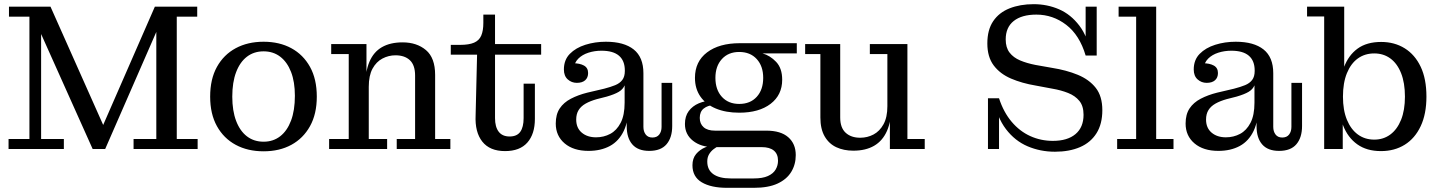

<svg xmlns="http://www.w3.org/2000/svg" viewBox="-20 -714 6900 920"><path d="M424 0 177 -551V-682H222L483 -96H466L722 -682H729V-561L484 0ZM21 0V-48H121V-634H23V-682H177V-48H286V0ZM620 0V-48H729V-682H925V-634H827V-48H927V0Z M1243 11Q1167 11 1109.5 -20Q1052 -51 1019.5 -109.5Q987 -168 987 -251Q987 -335 1019.5 -393.5Q1052 -452 1109.5 -483Q1167 -514 1243 -514Q1319 -514 1376 -483Q1433 -452 1465.5 -393.5Q1498 -335 1498 -251Q1498 -168 1465.5 -109.5Q1433 -51 1376 -20Q1319 11 1243 11ZM1243 -35Q1289 -35 1322.5 -61Q1356 -87 1374.5 -136Q1393 -185 1393 -255Q1393 -322 1374.5 -369.5Q1356 -417 1322.5 -442.5Q1289 -468 1243 -468Q1197 -468 1163.5 -442.5Q1130 -417 1111.5 -368.5Q1093 -320 1093 -251Q1093 -183 1111.5 -134.5Q1130 -86 1163.5 -60.5Q1197 -35 1243 -35Z M1881 0V-48H1969V-352Q1969 -402 1944 -425.5Q1919 -449 1875 -449Q1842 -449 1812.5 -433.5Q1783 -418 1765 -385Q1747 -352 1747 -298H1730Q1730 -370 1750 -417.5Q1770 -465 1810 -488Q1850 -511 1909 -511Q1977 -511 2021 -474Q2065 -437 2065 -355V-48H2138V0ZM1557 0V-48H1651V-455H1567V-503H1736V-347L1747 -349V-48H1835V0Z M2400 10Q2327 10 2291 -35.5Q2255 -81 2259 -162L2266 -452H2140V-499H2185Q2227 -499 2251.5 -509.5Q2276 -520 2286 -543.5Q2296 -567 2296 -604V-644H2352V-148Q2352 -106 2369.5 -83Q2387 -60 2422 -60Q2457 -60 2473 -82.5Q2489 -105 2489 -148V-313H2543V-144Q2543 -72 2507 -31Q2471 10 2400 10ZM2352 -452V-503H2573V-452Z M2744 -317Q2719 -317 2700.5 -333.5Q2682 -350 2682 -381Q2682 -427 2710.5 -456Q2739 -485 2785 -499.5Q2831 -514 2883 -514Q2970 -514 3016.5 -477Q3063 -440 3063 -363L2974 -376Q2974 -423 2946 -447Q2918 -471 2862 -471Q2829 -471 2799.5 -461.5Q2770 -452 2751 -433Q2732 -414 2728 -383L2726 -411Q2758 -411 2778 -400Q2798 -389 2798 -364Q2798 -342 2784 -329.5Q2770 -317 2744 -317ZM3091 9Q3037 9 3010 -22Q2983 -53 2983 -109V-168H2973V-305H2969L2974 -340V-376L3063 -363V-106Q3063 -84 3074 -69.5Q3085 -55 3106 -55Q3128 -55 3139 -69.5Q3150 -84 3150 -106V-317H3201V-110Q3201 -55 3174 -23Q3147 9 3091 9ZM2800 9Q2728 9 2685.5 -27Q2643 -63 2643 -122Q2643 -166 2662 -194.5Q2681 -223 2715.5 -241Q2750 -259 2794 -270L2875 -289Q2906 -297 2928 -306Q2950 -315 2962 -331Q2974 -347 2974 -374L2978 -305H2973Q2965 -286 2945 -274Q2925 -262 2887 -251L2840 -239Q2808 -230 2786 -217.5Q2764 -205 2752.5 -186.5Q2741 -168 2741 -141Q2741 -101 2767.5 -78.5Q2794 -56 2836 -56Q2873 -56 2904 -72.5Q2935 -89 2954 -125.5Q2973 -162 2973 -222L2992 -217Q2993 -138 2969.5 -88Q2946 -38 2902.5 -14.5Q2859 9 2800 9Z M3464 186Q3387 186 3342.5 159.5Q3298 133 3298 78Q3298 45 3315.5 24Q3333 3 3360.5 -8.5Q3388 -20 3418 -22L3423 -14Q3412 -9 3399 1Q3386 11 3377.5 25.5Q3369 40 3369 60Q3369 100 3398 120.5Q3427 141 3481 141H3592Q3634 141 3659.5 129.5Q3685 118 3696.5 98.5Q3708 79 3708 56Q3708 24 3688 7.5Q3668 -9 3630 -9H3400Q3339 -9 3300.5 -39.5Q3262 -70 3262 -120Q3262 -157 3280 -181.5Q3298 -206 3328.5 -219Q3359 -232 3396 -232L3401 -211Q3371 -209 3352 -194Q3333 -179 3333 -149Q3333 -121 3351.5 -104.5Q3370 -88 3406 -88H3652Q3721 -88 3757 -56.5Q3793 -25 3793 29Q3793 74 3771.5 109.5Q3750 145 3706 165.5Q3662 186 3592 186ZM3522 -174Q3458 -174 3410 -194Q3362 -214 3336 -251.5Q3310 -289 3310 -341Q3310 -419 3368 -463Q3426 -507 3525 -507L3634 -458Q3670 -448 3699 -417.5Q3728 -387 3728 -332Q3728 -259 3672.5 -216.5Q3617 -174 3522 -174ZM3522 -216Q3575 -216 3606 -250Q3637 -284 3637 -341Q3637 -397 3606 -431Q3575 -465 3522 -465Q3470 -465 3439 -431Q3408 -397 3408 -341Q3408 -284 3439 -250Q3470 -216 3522 -216ZM3634 -458 3525 -507H3798V-458Z M4069 8Q4023 8 3987.5 -8.5Q3952 -25 3931.5 -60.5Q3911 -96 3911 -151V-455H3838V-503H4006V-151Q4006 -102 4032 -78Q4058 -54 4102 -54Q4136 -54 4165.5 -69.5Q4195 -85 4213.5 -118.5Q4232 -152 4232 -205L4251 -206Q4251 -134 4230 -86.5Q4209 -39 4168.5 -15.5Q4128 8 4069 8ZM4244 0V-167L4232 -165V-455H4148V-503H4328V-48H4411V0Z M5035 13Q4965 13 4904 -13Q4843 -39 4800 -95.5Q4757 -152 4740 -243H4767Q4789 -176 4827.5 -130.5Q4866 -85 4916.5 -62Q4967 -39 5025 -39Q5095 -39 5133.5 -71.5Q5172 -104 5172 -164Q5172 -206 5152 -230.5Q5132 -255 5098 -268.5Q5064 -282 5023 -289L4943 -304Q4877 -315 4824.5 -337.5Q4772 -360 4741.5 -400.5Q4711 -441 4711 -506Q4711 -571 4739 -612.5Q4767 -654 4817.5 -674Q4868 -694 4933 -694Q4998 -694 5054.5 -669.5Q5111 -645 5152 -591Q5193 -537 5209 -448H5182Q5153 -546 5089 -595Q5025 -644 4946 -644Q4876 -644 4837.5 -613.5Q4799 -583 4799 -525Q4799 -486 4817.5 -462Q4836 -438 4868 -424.5Q4900 -411 4941 -403L5020 -389Q5090 -378 5144.5 -355.5Q5199 -333 5230.5 -293Q5262 -253 5262 -186Q5262 -120 5234 -75.5Q5206 -31 5155 -9Q5104 13 5035 13ZM4714 0V-243H4740L4767 -195V0ZM5209 -448 5182 -495V-682H5235V-448Z M5333 0V-48H5424V-634H5340V-682H5520V-48H5603V0Z M5762 -317Q5737 -317 5718.5 -333.5Q5700 -350 5700 -381Q5700 -427 5728.5 -456Q5757 -485 5803 -499.5Q5849 -514 5901 -514Q5988 -514 6034.5 -477Q6081 -440 6081 -363L5992 -376Q5992 -423 5964 -447Q5936 -471 5880 -471Q5847 -471 5817.5 -461.5Q5788 -452 5769 -433Q5750 -414 5746 -383L5744 -411Q5776 -411 5796 -400Q5816 -389 5816 -364Q5816 -342 5802 -329.5Q5788 -317 5762 -317ZM6109 9Q6055 9 6028 -22Q6001 -53 6001 -109V-168H5991V-305H5987L5992 -340V-376L6081 -363V-106Q6081 -84 6092 -69.5Q6103 -55 6124 -55Q6146 -55 6157 -69.5Q6168 -84 6168 -106V-317H6219V-110Q6219 -55 6192 -23Q6165 9 6109 9ZM5818 9Q5746 9 5703.5 -27Q5661 -63 5661 -122Q5661 -166 5680 -194.5Q5699 -223 5733.5 -241Q5768 -259 5812 -270L5893 -289Q5924 -297 5946 -306Q5968 -315 5980 -331Q5992 -347 5992 -374L5996 -305H5991Q5983 -286 5963 -274Q5943 -262 5905 -251L5858 -239Q5826 -230 5804 -217.5Q5782 -205 5770.5 -186.5Q5759 -168 5759 -141Q5759 -101 5785.5 -78.5Q5812 -56 5854 -56Q5891 -56 5922 -72.5Q5953 -89 5972 -125.5Q5991 -162 5991 -222L6010 -217Q6011 -138 5987.5 -88Q5964 -38 5920.5 -14.5Q5877 9 5818 9Z M6597 10Q6529 10 6483.5 -22.5Q6438 -55 6415.5 -113.5Q6393 -172 6393 -250L6398 -252Q6398 -332 6419.5 -390.5Q6441 -449 6485 -481Q6529 -513 6598 -513Q6662 -513 6711 -482.5Q6760 -452 6787.5 -394Q6815 -336 6815 -251Q6815 -168 6787.5 -109.5Q6760 -51 6711 -20.5Q6662 10 6597 10ZM6565 -45Q6609 -45 6642 -69.5Q6675 -94 6693.5 -140Q6712 -186 6712 -251Q6712 -317 6693.5 -363.5Q6675 -410 6642 -434Q6609 -458 6565 -458Q6520 -458 6486.5 -434Q6453 -410 6434 -363.5Q6415 -317 6415 -251Q6415 -186 6434 -140Q6453 -94 6486.5 -69.5Q6520 -45 6565 -45ZM6325 0V-635H6243V-682H6421V-356L6403 -254L6414 -149V0Z"/></svg>

Font: Montagu Slab
Style: Bold
Weight: 700
Designer: Florian Karsten
Foundry: Florian Karsten
Version: Version 1.000